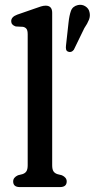

<svg xmlns="http://www.w3.org/2000/svg" viewBox="-20 -760 385 780"><path d="M192 -708V-89Q192 -72 197.2 -64Q202.5 -56 213.5 -52.5L231.5 -48Q251 -39 251 -23Q251 0 223.5 0H60.5Q33.5 0 33.5 -23Q33.5 -39 53 -48L71 -52.5Q82 -56 87.2 -64Q92.5 -72 92.5 -89V-620.5Q92.5 -636 87.8 -642.5Q83 -649 73.5 -651L44 -652.5Q25.5 -658.5 25.5 -674Q25.5 -691.5 50 -700.5L120.5 -725Q136 -730.5 146.2 -733.8Q156.5 -737 165.5 -737Q192 -737 192 -708ZM258.5 -669Q261.5 -697 268.2 -715.8Q275 -734.5 296.5 -739.5Q313.5 -743 327 -734.2Q340.5 -725.5 343.5 -711Q347.5 -695.5 341.5 -680Q335.5 -664.5 322.5 -645.5L280 -558Q270 -545 257 -550Q250 -552.5 248.5 -559.2Q247 -566 248 -574Z"/></svg>

Font: Fraunces 72pt SuperSoft
Style: Regular
Weight: 400
Version: Version 1.000;[b76b70a41]